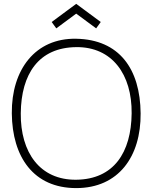

<svg xmlns="http://www.w3.org/2000/svg" viewBox="-20 -967 796 1003"><path d="M274 -818.8 250 -852.1 378.1 -946.9 506.3 -852.1 482.3 -818.8 378.1 -895.8ZM378.1 15.6C599 15.6 716.7 -149 714.6 -375C712.5 -607.3 603.1 -760.4 378.1 -764.6C164.6 -768.8 39.6 -603.1 41.7 -375C43.8 -146.9 155.2 15.6 378.1 15.6ZM378.1 -28.1C188.5 -26 86.5 -170.8 88.5 -375C90.6 -581.2 182.3 -718.8 378.1 -720.8C565.6 -722.9 669.8 -578.1 667.7 -375C665.6 -169.8 574 -30.2 378.1 -28.1Z"/></svg>

Font: Manrope3 Thin
Style: Regular
Weight: 100
Width: 4
Designer: Mikhail Sharanda
Foundry: Mikhail Sharanda
Version: Version 3.000;PS 003.000;hotconv 1.0.88;makeotf.lib2.5.64775